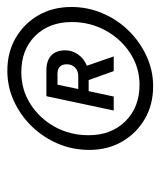

<svg xmlns="http://www.w3.org/2000/svg" viewBox="24 -780 447 536"><g transform="rotate(-90 248.0 -512.5)"><path d="M275 -309Q223 -309 183 -332.5Q143 -356 120 -396Q97 -436 97 -487Q97 -534 114.5 -575Q132 -616 162.5 -647.5Q193 -679 233 -697.5Q273 -716 318 -716Q370 -716 410 -692.5Q450 -669 473 -629Q496 -589 496 -537Q496 -492 478.5 -450.5Q461 -409 430 -377.5Q399 -346 359 -327.5Q319 -309 275 -309ZM279 -347Q327 -347 367 -373Q407 -399 430.5 -442Q454 -485 454 -536Q454 -599 415.5 -638Q377 -677 314 -677Q265 -677 225 -651.5Q185 -626 161.5 -583.5Q138 -541 138 -489Q138 -426 177 -386.5Q216 -347 279 -347ZM207 -419 247 -607H319Q346 -607 360.5 -593.5Q375 -580 375 -554Q375 -535 363.5 -518.5Q352 -502 332 -494L358 -419H317L292 -489H261L246 -419ZM309 -576H279L267 -518H303Q318 -518 327 -527Q336 -536 336 -550Q336 -576 309 -576Z"/></g></svg>

Font: Red Hat Display SemiBold
Style: Italic
Weight: 600
Italic angle: -12°
Designer: Pentagram, MCKL
Foundry: Pentagram, MCKL
Version: Version 1.023